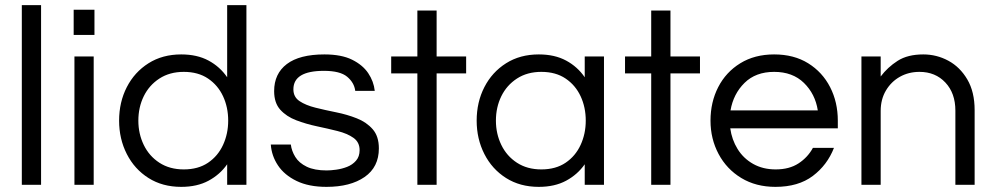

<svg xmlns="http://www.w3.org/2000/svg" viewBox="-20 -720 3877 748"><path d="M65 0V-700H140V0Z M267 -584V-682H348V-584ZM270 0V-500H345V0Z M686 8Q613 8 558.5 -26.5Q504 -61 474 -120Q444 -179 444 -250Q444 -322 474 -380.5Q504 -439 558.5 -473.5Q613 -508 686 -508Q748 -508 792.5 -484Q837 -460 865 -419V-700H940V0H865V-80Q837 -40 792.5 -16Q748 8 686 8ZM696 -60Q752 -60 790.5 -86Q829 -112 849 -155.5Q869 -199 869 -250Q869 -302 849 -345Q829 -388 790.5 -414Q752 -440 696 -440Q641 -440 601 -414Q561 -388 540 -345Q519 -302 519 -250Q519 -199 540 -155.5Q561 -112 601 -86Q641 -60 696 -60Z M1252 8Q1183 8 1135.5 -15Q1088 -38 1063 -75.5Q1038 -113 1035 -157H1113Q1116 -132 1130.5 -108.5Q1145 -85 1175 -70.5Q1205 -56 1253 -56Q1268 -56 1290 -59Q1312 -62 1332.5 -70Q1353 -78 1367 -94Q1381 -110 1381 -135Q1381 -166 1357 -183Q1333 -200 1295 -209.5Q1257 -219 1214.5 -228Q1172 -237 1134 -251.5Q1096 -266 1072 -292.5Q1048 -319 1048 -365Q1048 -433 1097.5 -470.5Q1147 -508 1244 -508Q1310 -508 1351.5 -487.5Q1393 -467 1414.5 -435Q1436 -403 1440 -366H1364Q1360 -398 1332.5 -421Q1305 -444 1242 -444Q1123 -444 1123 -372Q1123 -342 1147 -326Q1171 -310 1209 -300.5Q1247 -291 1289.5 -282.5Q1332 -274 1370 -259Q1408 -244 1432 -216.5Q1456 -189 1456 -142Q1456 -69 1400.5 -30.5Q1345 8 1252 8Z M1606 0V-434H1504V-500H1606V-679H1681V-500H1796V-434H1681V0Z M2079 8Q2006 8 1951.5 -26.5Q1897 -61 1867 -120Q1837 -179 1837 -250Q1837 -322 1867 -380.5Q1897 -439 1951.5 -473.5Q2006 -508 2079 -508Q2141 -508 2185.5 -484Q2230 -460 2258 -419V-500H2333V0H2258V-80Q2230 -40 2185.5 -16Q2141 8 2079 8ZM2089 -60Q2145 -60 2183.5 -86Q2222 -112 2242 -155.5Q2262 -199 2262 -250Q2262 -302 2242 -345Q2222 -388 2183.5 -414Q2145 -440 2089 -440Q2034 -440 1994 -414Q1954 -388 1933 -345Q1912 -302 1912 -250Q1912 -199 1933 -155.5Q1954 -112 1994 -86Q2034 -60 2089 -60Z M2517 0V-434H2415V-500H2517V-679H2592V-500H2707V-434H2592V0Z M3001 8Q2925 8 2868 -26.5Q2811 -61 2779.5 -120Q2748 -179 2748 -250Q2748 -322 2778 -380.5Q2808 -439 2864 -473.5Q2920 -508 2996 -508Q3073 -508 3128.5 -473.5Q3184 -439 3214 -380.5Q3244 -322 3244 -250V-220H2825Q2831 -176 2853.5 -139.5Q2876 -103 2914 -81.5Q2952 -60 3002 -60Q3055 -60 3091 -83.5Q3127 -107 3147 -144H3229Q3203 -77 3146.5 -34.5Q3090 8 3001 8ZM2826 -290H3166Q3156 -354 3112 -397Q3068 -440 2996 -440Q2924 -440 2880.5 -397Q2837 -354 2826 -290Z M3336 0V-500H3411V-422Q3438 -458 3477 -483Q3516 -508 3577 -508Q3629 -508 3674.5 -483.5Q3720 -459 3748.5 -410.5Q3777 -362 3777 -291V0H3702V-289Q3702 -357 3663 -398.5Q3624 -440 3562 -440Q3520 -440 3486 -421Q3452 -402 3431.5 -367.5Q3411 -333 3411 -288V0Z"/></svg>

Font: Questrial
Style: Regular
Weight: 400
Designer: Joe Prince, Laura Meseguer
Foundry: Joe Prince, Laura Meseguer
Version: Version 2.000; ttfautohint (v1.8.3)